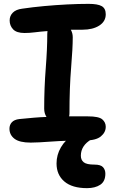

<svg xmlns="http://www.w3.org/2000/svg" viewBox="-20 -728 598 995"><path d="M139 11Q81 11 55 -9Q29 -29 29 -61Q29 -81 41.5 -94.5Q54 -108 80 -111Q121 -115 155 -118Q189 -121 221 -122Q209 -140 209 -165Q209 -272 217 -373.5Q225 -475 225 -552Q225 -561 226 -567Q187 -564 160 -560.5Q133 -557 107 -557Q66 -557 48 -576Q30 -595 30 -622Q30 -646 46.5 -662.5Q63 -679 95 -683Q149 -691 209 -696.5Q269 -702 328 -705Q387 -708 439 -708Q487 -708 507.5 -696Q528 -684 528 -654Q528 -617 494.5 -595.5Q461 -574 407 -574Q376 -574 347 -574Q357 -556 357 -535Q357 -479 348.5 -376.5Q340 -274 340 -141Q340 -132 338 -125Q360 -125 384 -125Q408 -125 435 -125Q492 -125 510 -109.5Q528 -94 528 -71Q528 -42 502.5 -21Q477 0 420 0Q323 0 248.5 5.5Q174 11 139 11ZM431 247Q354 247 313.5 212.5Q273 178 273 119Q273 74 296 35Q319 -4 358 -27.5Q397 -51 445 -51Q457 -51 466 -46Q475 -41 475 -30Q475 -23 471 -18Q467 -13 454 -6Q399 26 399 79Q399 101 414 113Q429 125 469 125Q502 125 514 138.5Q526 152 526 172Q526 212 499.5 229.5Q473 247 431 247Z"/></svg>

Font: Shantell Sans Normal
Style: Regular
Weight: 600
Designer: Stephen Nixon, Anya Danilova, Shantell Martin
Foundry: Arrow Type
Version: Version 1.009;[a7da0bfa3]